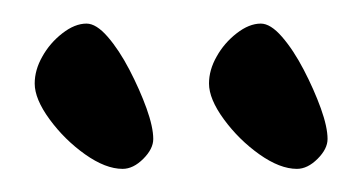

<svg xmlns="http://www.w3.org/2000/svg" viewBox="-20 -846 313 166"><path d="M112.5 -725.8Q112.5 -717.3 103.9 -708.7Q95.2 -700 86 -700Q71.3 -700 53.5 -712.6Q35.8 -725.2 22.9 -742.8Q10 -760.4 10 -773.8Q10 -785.5 16.6 -797.1Q23.1 -808.8 33.9 -817.2Q44.7 -825.6 54.8 -825.6Q63.2 -825.6 73.1 -814.2Q83 -802.8 91.9 -785.7Q100.8 -768.6 106.7 -752.3Q112.5 -736.1 112.5 -725.8ZM263.2 -725.8Q263.2 -717.3 254.6 -708.7Q245.9 -700 236.7 -700Q222 -700 204.2 -712.6Q186.5 -725.2 173.6 -742.8Q160.7 -760.4 160.7 -773.8Q160.7 -785.5 167.3 -797.1Q173.8 -808.8 184.6 -817.2Q195.4 -825.6 205.5 -825.6Q213.9 -825.6 223.8 -814.2Q233.7 -802.8 242.6 -785.7Q251.5 -768.6 257.4 -752.3Q263.2 -736.1 263.2 -725.8Z"/></svg>

Font: Kalam Variable Light
Style: Regular
Weight: 300
Designer: Lipi Raval, Jonny Pinhorn
Foundry: Indian Type Foundry
Version: Version 3.000